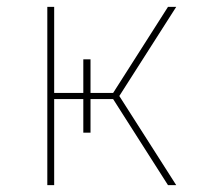

<svg xmlns="http://www.w3.org/2000/svg" viewBox="-20 -540 640 560"><path d="M118 0V-520H138V-269H223V-367H244V-269H310L470 -520H494L328 -260L494 0H470L338 -207L310 -251H244V-153H223V-251H138V0Z"/></svg>

Font: Iosevka SS04 Thin Extended
Style: Regular
Weight: 100
Width: 7
Monospace: yes
Designer: Belleve Invis
Foundry: Belleve Invis
Version: Version 19.0.0; ttfautohint (v1.8.4)